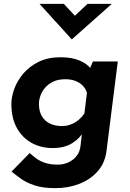

<svg xmlns="http://www.w3.org/2000/svg" viewBox="-20 -756 676 996"><path d="M267 220Q203 220 160.5 206Q118 192 90 172Q62 152 40 134L134 38Q149 52 168 66Q187 80 214.5 89Q242 98 280 98Q309 98 334.5 86.5Q360 75 377.5 53Q395 31 398 -2L409 -98L413 -73Q395 -39 355 -13.5Q315 12 253 12Q193 12 144.5 -14.5Q96 -41 67.5 -92Q39 -143 39 -217Q39 -254 54.5 -296Q70 -338 101.5 -375Q133 -412 181 -435.5Q229 -459 294 -459Q352 -459 391.5 -442.5Q431 -426 449 -402L438 -381L462 -437H591L533 23Q526 87 488 131Q450 175 392 197.5Q334 220 267 220ZM319 -345Q282 -345 256 -332.5Q230 -320 213.5 -300.5Q197 -281 189.5 -259Q182 -237 182 -217Q182 -180 196.5 -154.5Q211 -129 238 -115.5Q265 -102 302 -102Q324 -102 345 -109.5Q366 -117 384.5 -131.5Q403 -146 418 -168L431 -275Q424 -297 408.5 -312.5Q393 -328 370.5 -336.5Q348 -345 319 -345ZM311 -736 380 -662 345 -652 434 -736H560L353 -552H352L185 -736Z"/></svg>

Font: Josefin Sans Thin
Style: Bold Italic
Weight: 700
Italic angle: -7°
Version: Version 2.000